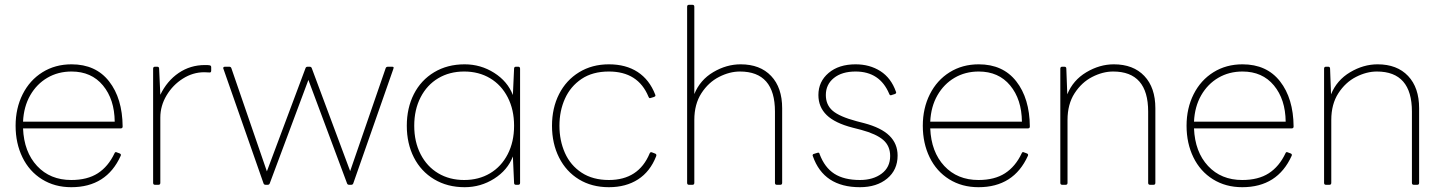

<svg xmlns="http://www.w3.org/2000/svg" viewBox="-20 -770 6018 800"><path d="M45 -246Q45 -319 74.5 -377.5Q104 -436 157 -469Q210 -502 278 -502Q379 -502 434.5 -431Q490 -360 491 -243Q491 -235 483 -235H76Q80 -137 134.5 -78.5Q189 -20 277 -20Q344 -20 387.5 -48Q431 -76 457 -131Q460 -139 467 -135L478 -131Q486 -128 483 -121Q424 10 277 10Q208 10 155 -23Q102 -56 73.5 -114.5Q45 -173 45 -246ZM458 -263Q457 -356 409 -414Q361 -472 278 -472Q222 -472 177.5 -446Q133 -420 106 -373Q79 -326 76 -263Z M626 0Q618 0 618 -8V-484Q618 -492 626 -492H635Q643 -492 643 -484L648 -375Q676 -433 724.5 -466Q773 -499 834 -499Q848 -499 853 -498Q860 -497 860 -490V-476Q860 -468 854 -468L831 -469Q784 -469 742 -442.5Q700 -416 674 -372.5Q648 -329 648 -280V-8Q648 0 640 0Z M1087 0Q1080 0 1078 -6L911 -483L910 -486Q910 -492 918 -492H935Q942 -492 944 -486L1092 -56L1253 -486Q1255 -492 1262 -492H1270Q1277 -492 1279 -486L1439 -57L1587 -486Q1589 -492 1597 -492H1613Q1618 -492 1619.5 -490.5Q1621 -489 1619 -483L1452 -6Q1450 0 1443 0H1435Q1428 0 1426 -6L1265 -437L1104 -6Q1102 0 1095 0Z M1675 -246Q1675 -320 1704.5 -378Q1734 -436 1789 -469Q1844 -502 1916 -502Q1983 -502 2039 -466.5Q2095 -431 2117 -374L2122 -484Q2122 -492 2130 -492H2139Q2147 -492 2147 -484V-8Q2147 0 2139 0H2130Q2122 0 2122 -8L2117 -118Q2095 -61 2039 -25.5Q1983 10 1916 10Q1844 10 1789 -23Q1734 -56 1704.5 -114Q1675 -172 1675 -246ZM2122 -246Q2122 -313 2095.5 -364.5Q2069 -416 2022 -444Q1975 -472 1914 -472Q1853 -472 1806 -444Q1759 -416 1732.5 -364.5Q1706 -313 1706 -246Q1706 -179 1732.5 -127.5Q1759 -76 1806 -48Q1853 -20 1914 -20Q1975 -20 2022 -48Q2069 -76 2095.5 -127.5Q2122 -179 2122 -246Z M2280 -246Q2280 -320 2309.5 -378Q2339 -436 2393 -469Q2447 -502 2517 -502Q2588 -502 2637 -470Q2686 -438 2710 -376L2711 -372Q2711 -368 2705 -366L2692 -362L2688 -361Q2684 -361 2682 -367Q2639 -472 2517 -472Q2449 -472 2403 -441Q2357 -410 2334 -359Q2311 -308 2311 -246Q2311 -184 2334 -132.5Q2357 -81 2403.5 -50.5Q2450 -20 2517 -20Q2641 -20 2687 -131Q2690 -138 2697 -135L2710 -130Q2717 -127 2714 -119Q2689 -55 2638.5 -22.5Q2588 10 2517 10Q2446 10 2392.5 -22.5Q2339 -55 2309.5 -113.5Q2280 -172 2280 -246Z M2851 0Q2843 0 2843 -8V-742Q2843 -750 2851 -750H2865Q2873 -750 2873 -742V-378Q2897 -437 2952 -469.5Q3007 -502 3066 -502Q3147 -502 3193 -453.5Q3239 -405 3239 -319V-8Q3239 0 3231 0H3217Q3209 0 3209 -8V-305Q3209 -472 3063 -472Q3020 -472 2976 -449.5Q2932 -427 2902.5 -381.5Q2873 -336 2873 -270V-8Q2873 0 2865 0Z M3367 -119Q3366 -120 3366 -122Q3366 -128 3372 -129L3385 -133L3389 -134Q3394 -134 3395 -128Q3416 -72 3456.5 -46Q3497 -20 3563 -20Q3618 -20 3653.5 -46.5Q3689 -73 3689 -120Q3689 -162 3660 -187Q3631 -212 3568 -229L3533 -238Q3459 -257 3424.5 -290.5Q3390 -324 3390 -374Q3390 -430 3432.5 -466Q3475 -502 3545 -502Q3604 -502 3648.5 -473.5Q3693 -445 3713 -388Q3714 -387 3714 -385Q3714 -380 3708 -378L3695 -374Q3694 -373 3692 -373Q3687 -373 3685 -379Q3646 -472 3545 -472Q3488 -472 3454.5 -445Q3421 -418 3421 -374Q3421 -333 3449.5 -308.5Q3478 -284 3549 -265L3580 -257Q3652 -238 3686 -204.5Q3720 -171 3720 -122Q3720 -62 3676.5 -26Q3633 10 3563 10Q3412 10 3367 -119Z M3825 -246Q3825 -319 3854.5 -377.5Q3884 -436 3937 -469Q3990 -502 4058 -502Q4159 -502 4214.5 -431Q4270 -360 4271 -243Q4271 -235 4263 -235H3856Q3860 -137 3914.5 -78.5Q3969 -20 4057 -20Q4124 -20 4167.5 -48Q4211 -76 4237 -131Q4240 -139 4247 -135L4258 -131Q4266 -128 4263 -121Q4204 10 4057 10Q3988 10 3935 -23Q3882 -56 3853.5 -114.5Q3825 -173 3825 -246ZM4238 -263Q4237 -356 4189 -414Q4141 -472 4058 -472Q4002 -472 3957.5 -446Q3913 -420 3886 -373Q3859 -326 3856 -263Z M4406 0Q4398 0 4398 -8V-484Q4398 -492 4406 -492H4415Q4423 -492 4423 -484L4427 -377Q4451 -436 4506.5 -469Q4562 -502 4621 -502Q4702 -502 4748 -453.5Q4794 -405 4794 -319V-8Q4794 0 4786 0H4772Q4764 0 4764 -8V-305Q4764 -472 4618 -472Q4575 -472 4531 -449.5Q4487 -427 4457.5 -381.5Q4428 -336 4428 -270V-8Q4428 0 4420 0Z M4924 -246Q4924 -319 4953.5 -377.5Q4983 -436 5036 -469Q5089 -502 5157 -502Q5258 -502 5313.5 -431Q5369 -360 5370 -243Q5370 -235 5362 -235H4955Q4959 -137 5013.5 -78.5Q5068 -20 5156 -20Q5223 -20 5266.5 -48Q5310 -76 5336 -131Q5339 -139 5346 -135L5357 -131Q5365 -128 5362 -121Q5303 10 5156 10Q5087 10 5034 -23Q4981 -56 4952.5 -114.5Q4924 -173 4924 -246ZM5337 -263Q5336 -356 5288 -414Q5240 -472 5157 -472Q5101 -472 5056.5 -446Q5012 -420 4985 -373Q4958 -326 4955 -263Z M5505 0Q5497 0 5497 -8V-484Q5497 -492 5505 -492H5514Q5522 -492 5522 -484L5526 -377Q5550 -436 5605.5 -469Q5661 -502 5720 -502Q5801 -502 5847 -453.5Q5893 -405 5893 -319V-8Q5893 0 5885 0H5871Q5863 0 5863 -8V-305Q5863 -472 5717 -472Q5674 -472 5630 -449.5Q5586 -427 5556.5 -381.5Q5527 -336 5527 -270V-8Q5527 0 5519 0Z"/></svg>

Font: LINE Seed Sans KR Thin
Style: Regular
Weight: 250
Designer: LINE BX Design & Sandoll Inc & Dalton Maag Ltd
Foundry: Sandoll Inc.
Version: Version 1.000